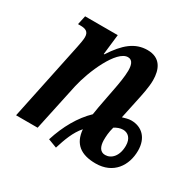

<svg xmlns="http://www.w3.org/2000/svg" viewBox="-133 -682 861 856"><g transform="rotate(30 298.0 -254.5)"><path d="M256 36C271 -12 288 -60 319 -95C325 -23 368 9 444 9C535 9 580 -58 580 -135C580 -201 541 -237 487 -237C472 -237 457 -232 443 -228L463 -322C471 -359 481 -405 481 -440C481 -496 460 -545 393 -545C329 -545 283 -506 235 -432H232L244 -536H76L66 -490H78C105 -490 122 -483 122 -455C122 -441 118 -421 114 -401L30 0H141L193 -243C212 -329 275 -474 333 -474C359 -474 364 -447 364 -422C364 -393 356 -347 351 -322L341 -270C332 -226 328 -200 324 -175C274 -127 236 -60 211 19ZM462 -45C435 -45 425 -68 424 -98C424 -119 425 -140 433 -169C446 -177 461 -183 476 -183C501 -183 522 -165 522 -127C522 -73 493 -45 462 -45Z"/></g></svg>

Font: Noto Serif Condensed Semi
Style: Italic
Weight: 600
Width: 3
Italic angle: -12°
Designer: Monotype Design Team
Foundry: Monotype Imaging Inc.
Version: Version 1.901